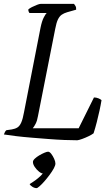

<svg xmlns="http://www.w3.org/2000/svg" viewBox="-28 -724 574 991"><path d="M371 0Q343 0 304.5 -1.5Q266 -3 222 -6.5Q178 -10 134.5 -13.5Q91 -17 54 -21.5Q17 -26 -8 -30Q-5 -38 -2 -43.5Q1 -49 5 -52L33 -56Q51 -59 62.5 -66.5Q74 -74 82 -92.5Q90 -111 96 -145L181 -580Q188 -615 198 -634Q208 -653 213 -657H124Q121 -661 119.5 -665.5Q118 -670 118 -675Q124 -681 137 -687.5Q150 -694 163 -699Q176 -704 182 -704H354Q357 -700 361.5 -693Q366 -686 365 -674L319 -661Q302 -656 290.5 -648Q279 -640 271 -623.5Q263 -607 257 -575L168 -125Q164 -101 156 -85.5Q148 -70 141 -62H378L457 -221Q469 -221 480 -216.5Q491 -212 496 -207Q492 -182 485.5 -152.5Q479 -123 471.5 -93.5Q464 -64 455 -36Q446 -29 429.5 -21Q413 -13 396.5 -7Q380 -1 371 0ZM161 247Q150 247 139 240Q128 233 125 226Q140 217 154.5 206.5Q169 196 182 183.5Q195 171 201 159L197 172Q186 172 173.5 162Q161 152 151.5 138Q142 124 142 112Q142 104 151.5 95Q161 86 174.5 78Q188 70 201 64.5Q214 59 220 59Q228 59 236.5 70Q245 81 251.5 95.5Q258 110 258 120Q258 130 249.5 145.5Q241 161 228 178.5Q215 196 201.5 211.5Q188 227 176.5 237Q165 247 161 247Z"/></svg>

Font: Texturina 12pt ExtraLight
Style: Italic
Weight: 250
Italic angle: -11°
Designer: Guillermo Torres Carreño
Foundry: Omnibus-Type
Version: Version 1.002